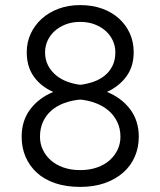

<svg xmlns="http://www.w3.org/2000/svg" viewBox="-20 -727 630 754"><path d="M295 7Q240 7 197 -7.5Q154 -22 125 -48.5Q96 -75 80.5 -111Q65 -147 65 -190Q65 -253 98.5 -297.5Q132 -342 189 -366Q141 -387 113 -426Q85 -465 85 -522Q85 -561 100.5 -594.5Q116 -628 143.5 -653Q171 -678 209.5 -692.5Q248 -707 295 -707Q343 -707 381.5 -693Q420 -679 447.5 -654Q475 -629 490 -595.5Q505 -562 505 -522Q505 -466 476.5 -427Q448 -388 400 -366Q457 -343 491 -298Q525 -253 525 -190Q525 -148 509.5 -112Q494 -76 464 -49.5Q434 -23 391.5 -8Q349 7 295 7ZM295 -394Q321 -397 346 -405.5Q371 -414 390.5 -429.5Q410 -445 421.5 -468Q433 -491 433 -522Q433 -545 423.5 -566.5Q414 -588 396 -604.5Q378 -621 352.5 -631Q327 -641 295 -641Q263 -641 237.5 -631Q212 -621 194 -604.5Q176 -588 166.5 -566.5Q157 -545 157 -522Q157 -492 169 -469.5Q181 -447 200.5 -431Q220 -415 245 -406Q270 -397 295 -394ZM295 -59Q332 -59 361.5 -69.5Q391 -80 411 -98Q431 -116 442 -139.5Q453 -163 453 -190Q453 -222 440.5 -248Q428 -274 406.5 -292.5Q385 -311 356 -322Q327 -333 295 -336Q262 -333 233 -322.5Q204 -312 182.5 -293.5Q161 -275 149 -249Q137 -223 137 -190Q137 -163 148 -139.5Q159 -116 179 -98Q199 -80 228.5 -69.5Q258 -59 295 -59Z"/></svg>

Font: PT Root UI
Style: Regular
Weight: 400
Designer: Vitaly Kuzmin
Foundry: ParaType Ltd.
Version: Version 2.001G